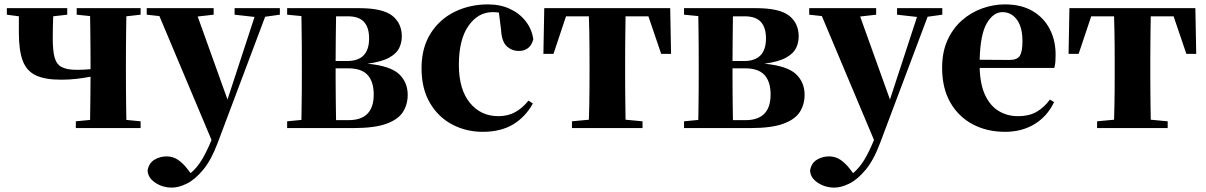

<svg xmlns="http://www.w3.org/2000/svg" viewBox="-20 -583 5490 874"><path d="M620.1 -516.1 555.2 -508.8Q554.7 -480 554.2 -443.8Q553.7 -407.7 553.5 -371.8Q553.2 -335.9 553.2 -308.1V-237.8Q553.2 -210 553.5 -174.1Q553.7 -138.2 554.2 -102.1Q554.7 -65.9 555.2 -37.1L620.1 -30.8V0H325.2V-30.8L390.1 -37.1Q390.6 -79.1 391.4 -134.8Q392.1 -190.4 392.1 -233.9Q361.8 -228 328.6 -224.1Q295.4 -220.2 257.8 -220.2Q185.1 -220.2 143.1 -240Q101.1 -259.8 83.5 -306.4Q65.9 -353 65.9 -433.1V-508.8L11.2 -516.1V-545.9H286.1V-516.1L222.2 -508.8Q221.2 -485.8 220.7 -459.7Q220.2 -433.6 220.2 -405.8Q220.2 -351.6 228.8 -320.8Q237.3 -290 261.2 -277.6Q285.2 -265.1 330.1 -265.1Q360.4 -265.1 392.1 -268.1V-308.1Q392.1 -335.9 391.8 -371.8Q391.6 -407.7 391.1 -444.1Q390.6 -480.5 390.1 -509.8L329.1 -516.1V-545.9H620.1Z M1253.9 -545.9V-516.1L1187 -506.8L970.7 67.9Q941.4 146 904.5 190.2Q867.7 234.4 830.6 252.7Q793.5 271 762.7 271Q720.7 271 687 248.8Q653.3 226.6 651.9 192.9Q657.7 159.2 683.1 144Q708.5 128.9 737.8 128.9Q767.6 128.9 790.3 144.5Q813 160.2 831.5 184.1L847.7 205.1Q876.5 181.2 898.7 144.5Q920.9 107.9 942.9 54.2L705.6 -509.8L647.9 -516.1V-545.9H952.6V-516.1L879.9 -507.8L1015.6 -129.9L1138.7 -505.9L1047.9 -516.1V-545.9Z M1509.8 -36.1H1566.9Q1681.2 -36.1 1681.2 -152.8Q1681.2 -211.4 1653.3 -241.7Q1625.5 -272 1564.9 -272H1507.8V-237.8Q1507.8 -209.5 1508.1 -173.3Q1508.3 -137.2 1508.8 -101.1Q1509.3 -64.9 1509.8 -36.1ZM1563 -508.8H1509.8Q1509.3 -467.8 1508.5 -411.6Q1507.8 -355.5 1507.8 -305.2H1560.1Q1660.2 -305.2 1660.2 -408.2Q1660.2 -457.5 1637 -483.2Q1613.8 -508.8 1563 -508.8ZM1287.1 -545.9H1613.8Q1722.2 -545.9 1765.6 -511.5Q1809.1 -477.1 1809.1 -417Q1809.1 -389.2 1797.1 -364.3Q1785.2 -339.4 1751.5 -320.6Q1717.8 -301.8 1652.8 -293Q1756.3 -283.2 1796.1 -246.1Q1835.9 -209 1835.9 -150.9Q1835.9 -107.9 1814.5 -73.7Q1793 -39.6 1739.3 -19.8Q1685.5 0 1588.9 0H1287.1V-30.8L1352.1 -37.1Q1352.5 -65.9 1353 -102.1Q1353.5 -138.2 1353.8 -174.1Q1354 -210 1354 -237.8V-308.1Q1354 -335.9 1353.8 -371.8Q1353.5 -407.7 1353 -444.1Q1352.5 -480.5 1352.1 -509.8L1287.1 -516.1Z M2260.7 -449.2 2251 -525.9Q2243.2 -526.9 2236.3 -527.3Q2229.5 -527.8 2222.7 -527.8Q2156.2 -527.8 2112.5 -465.3Q2068.8 -402.8 2068.8 -288.1Q2068.8 -176.3 2118.7 -115.2Q2168.5 -54.2 2248.5 -54.2Q2292.5 -54.2 2325.7 -72.8Q2358.9 -91.3 2385.7 -125L2405.8 -111.8Q2371.1 -49.8 2315.2 -16.4Q2259.3 17.1 2177.7 17.1Q2101.6 17.1 2038.3 -16.4Q1975.1 -49.8 1937 -114.5Q1898.9 -179.2 1898.9 -272Q1898.9 -365.2 1939.7 -430.2Q1980.5 -495.1 2049.3 -529.1Q2118.2 -563 2201.7 -563Q2258.3 -563 2302.5 -542Q2346.7 -521 2374 -485.1Q2401.4 -449.2 2407.7 -403.8Q2393.1 -351.1 2341.8 -351.1Q2310.1 -351.1 2286.9 -372.3Q2263.7 -393.6 2260.7 -449.2Z M2931.6 -508.8H2827.6Q2827.1 -480 2826.7 -443.8Q2826.2 -407.7 2825.9 -371.8Q2825.7 -335.9 2825.7 -308.1V-237.8Q2825.7 -210 2825.9 -174.3Q2826.2 -138.7 2826.7 -102.8Q2827.1 -66.9 2827.6 -38.1L2904.8 -30.8V0H2583.5V-30.8L2660.6 -38.1Q2661.6 -66.9 2662.4 -102.8Q2663.1 -138.7 2663.3 -174.3Q2663.6 -210 2663.6 -237.8V-308.1Q2663.6 -335.9 2663.3 -371.8Q2663.1 -407.7 2662.4 -443.8Q2661.6 -480 2660.6 -508.8H2556.6L2499.5 -337.9H2453.6L2457.5 -545.9H3030.8L3034.7 -337.9H2989.7Z M3316.4 -36.1H3373.5Q3487.8 -36.1 3487.8 -152.8Q3487.8 -211.4 3460 -241.7Q3432.1 -272 3371.6 -272H3314.5V-237.8Q3314.5 -209.5 3314.7 -173.3Q3314.9 -137.2 3315.4 -101.1Q3315.9 -64.9 3316.4 -36.1ZM3369.6 -508.8H3316.4Q3315.9 -467.8 3315.2 -411.6Q3314.5 -355.5 3314.5 -305.2H3366.7Q3466.8 -305.2 3466.8 -408.2Q3466.8 -457.5 3443.6 -483.2Q3420.4 -508.8 3369.6 -508.8ZM3093.8 -545.9H3420.4Q3528.8 -545.9 3572.3 -511.5Q3615.7 -477.1 3615.7 -417Q3615.7 -389.2 3603.8 -364.3Q3591.8 -339.4 3558.1 -320.6Q3524.4 -301.8 3459.5 -293Q3563 -283.2 3602.8 -246.1Q3642.6 -209 3642.6 -150.9Q3642.6 -107.9 3621.1 -73.7Q3599.6 -39.6 3545.9 -19.8Q3492.2 0 3395.5 0H3093.8V-30.8L3158.7 -37.1Q3159.2 -65.9 3159.7 -102.1Q3160.2 -138.2 3160.4 -174.1Q3160.6 -210 3160.6 -237.8V-308.1Q3160.6 -335.9 3160.4 -371.8Q3160.2 -407.7 3159.7 -444.1Q3159.2 -480.5 3158.7 -509.8L3093.8 -516.1Z M4269.5 -545.9V-516.1L4202.6 -506.8L3986.3 67.9Q3957 146 3920.2 190.2Q3883.3 234.4 3846.2 252.7Q3809.1 271 3778.3 271Q3736.3 271 3702.6 248.8Q3668.9 226.6 3667.5 192.9Q3673.3 159.2 3698.7 144Q3724.1 128.9 3753.4 128.9Q3783.2 128.9 3805.9 144.5Q3828.6 160.2 3847.2 184.1L3863.3 205.1Q3892.1 181.2 3914.3 144.5Q3936.5 107.9 3958.5 54.2L3721.2 -509.8L3663.6 -516.1V-545.9H3968.3V-516.1L3895.5 -507.8L4031.2 -129.9L4154.3 -505.9L4063.5 -516.1V-545.9Z M4439.5 -311 4575.2 -310.1Q4610.8 -310.1 4622.6 -329.3Q4634.3 -348.6 4634.3 -395Q4634.3 -460.4 4608.6 -494.1Q4583 -527.8 4543.5 -527.8Q4502 -527.8 4472.2 -477.5Q4442.4 -427.2 4439.5 -311ZM4759.3 -129.9 4778.3 -118.2Q4747.6 -53.7 4689.7 -18.3Q4631.8 17.1 4555.2 17.1Q4472.7 17.1 4408 -17.1Q4343.3 -51.3 4305.9 -116.5Q4268.6 -181.6 4268.6 -274.9Q4268.6 -345.7 4292.7 -399.4Q4316.9 -453.1 4357.9 -489.5Q4398.9 -525.9 4450 -544.4Q4501 -563 4554.2 -563Q4629.4 -563 4680.9 -532.5Q4732.4 -502 4758.8 -450.2Q4785.2 -398.4 4785.2 -335Q4785.2 -316.4 4784.2 -302.2Q4783.2 -288.1 4779.3 -273.9H4439.5Q4441.9 -195.8 4465.6 -147.5Q4489.3 -99.1 4527.8 -76.7Q4566.4 -54.2 4613.3 -54.2Q4666 -54.2 4700.4 -75Q4734.9 -95.7 4759.3 -129.9Z M5322.3 -508.8H5218.3Q5217.8 -480 5217.3 -443.8Q5216.8 -407.7 5216.6 -371.8Q5216.3 -335.9 5216.3 -308.1V-237.8Q5216.3 -210 5216.6 -174.3Q5216.8 -138.7 5217.3 -102.8Q5217.8 -66.9 5218.3 -38.1L5295.4 -30.8V0H4974.1V-30.8L5051.3 -38.1Q5052.2 -66.9 5053 -102.8Q5053.7 -138.7 5054 -174.3Q5054.2 -210 5054.2 -237.8V-308.1Q5054.2 -335.9 5054 -371.8Q5053.7 -407.7 5053 -443.8Q5052.2 -480 5051.3 -508.8H4947.3L4890.1 -337.9H4844.2L4848.1 -545.9H5421.4L5425.3 -337.9H5380.4Z"/></svg>

Font: Source Han Serif JP Heavy
Style: Regular
Weight: 900
Designer: Ryoko NISHIZUKA  (kana & ideographs); Frank Grießhammer (Latin, Greek & Cyrillic); Wenlong ZHANG  (bopomofo); Sandoll Co
Foundry: Adobe Systems Incorporated
Version: Version 1.001;PS 1.001;hotconv 16.6.54;makeotf.lib2.5.65590